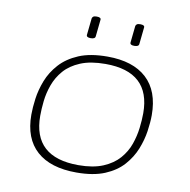

<svg xmlns="http://www.w3.org/2000/svg" viewBox="-79 -775 849 859"><g transform="rotate(10 345.5 -345.5)"><path d="M323 6Q205 6 142.5 -50Q80 -106 80 -214Q80 -246 85.5 -287Q91 -328 107.5 -370.5Q124 -413 156.5 -449Q189 -485 241 -507Q293 -529 371 -529Q487 -529 549 -472Q611 -415 611 -305Q611 -273 605 -232Q599 -191 582.5 -149.5Q566 -108 534.5 -72.5Q503 -37 451.5 -15.5Q400 6 323 6ZM326 -28Q393 -28 438 -47Q483 -66 510 -97Q537 -128 550 -165Q563 -202 567.5 -239.5Q572 -277 572 -307Q572 -495 368 -495Q300 -495 254.5 -476Q209 -457 182 -426Q155 -395 141.5 -357.5Q128 -320 124 -283Q120 -246 120 -216Q120 -28 326 -28ZM480 -597Q460 -597 461 -609L469 -685Q470 -690 474.5 -693.5Q479 -697 490 -697Q511 -697 509 -685L501 -609Q500 -597 480 -597ZM282 -597Q262 -597 263 -609L271 -685Q272 -690 276.5 -693.5Q281 -697 292 -697Q313 -697 311 -685L303 -609Q302 -597 282 -597Z"/></g></svg>

Font: Asap Expanded Expanded Thin
Style: Italic
Weight: 100
Width: 7
Italic angle: -6°
Designer: Pablo Cosgaya
Foundry: Omnibus-Type
Version: Version 3.001; ttfautohint (v1.8.4.7-5d5b)